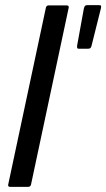

<svg xmlns="http://www.w3.org/2000/svg" viewBox="-20 -729 414 749"><path d="M12 -9 159 -699Q161 -708 170 -708H239Q250 -708 248 -699L101 -9Q99 0 89 0H20Q10 0 12 -9ZM286 -539Q283 -539 281.5 -541.5Q280 -544 281 -552L307 -695Q309 -704 312 -706.5Q315 -709 322 -709H364Q373 -709 374 -706.5Q375 -704 374 -698L337 -550Q335 -543 332 -541Q329 -539 324 -539Z"/></svg>

Font: Glory Medium
Style: Italic
Weight: 500
Italic angle: -12°
Version: Version 1.011